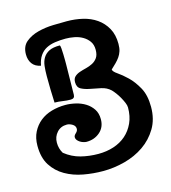

<svg xmlns="http://www.w3.org/2000/svg" viewBox="-106 -775 777 873"><g transform="rotate(-15 283.0 -338.5)"><path d="M288 -689Q327 -689 363 -680.5Q399 -672 427 -652.5Q455 -633 472 -602.5Q489 -572 489 -529Q489 -509 484.5 -495Q480 -481 472 -469.5Q464 -458 453 -447Q442 -436 429 -424Q430 -414 450 -400.5Q470 -387 494 -364Q518 -341 538 -305Q558 -269 558 -214Q558 -156 532.5 -113.5Q507 -71 466.5 -43Q426 -15 375 -1.5Q324 12 273 12Q226 12 180 3.5Q134 -5 96.5 -26.5Q59 -48 36 -84Q13 -120 13 -176Q13 -213 27 -240.5Q41 -268 64 -286.5Q87 -305 118 -314Q149 -323 183 -323Q207 -323 232 -317Q257 -311 277 -298.5Q297 -286 310 -266.5Q323 -247 323 -219Q323 -181 297 -158.5Q271 -136 234 -136Q228 -136 219.5 -138.5Q211 -141 204 -145.5Q197 -150 192 -156Q187 -162 187 -170Q187 -178 196.5 -186.5Q206 -195 206 -205Q206 -219 192.5 -227Q179 -235 167 -235Q138 -235 120 -215Q102 -195 102 -167Q102 -139 116 -116Q150 -89 189.5 -79Q229 -69 272 -69Q311 -69 344.5 -80Q378 -91 402.5 -112.5Q427 -134 441.5 -165.5Q456 -197 456 -238Q456 -248 450.5 -261Q445 -274 437.5 -287.5Q430 -301 421 -313Q412 -325 405 -332Q387 -349 361 -354.5Q335 -360 311 -364.5Q287 -369 270 -378Q253 -387 253 -411Q253 -428 262.5 -437Q272 -446 286.5 -451Q301 -456 317.5 -460Q334 -464 348.5 -471.5Q363 -479 372.5 -492.5Q382 -506 382 -530Q382 -554 370.5 -570Q359 -586 341.5 -596Q324 -606 303 -610Q282 -614 262 -614Q236 -614 212.5 -610.5Q189 -607 171 -597.5Q153 -588 140.5 -570Q128 -552 123 -524Q96 -529 83 -547Q70 -565 70 -591Q70 -629 94 -649Q118 -669 152.5 -678Q187 -687 224.5 -688Q262 -689 288 -689ZM229 -591Q232 -589 233 -576Q234 -563 234.5 -548Q235 -533 235 -519.5Q235 -506 235 -502Q235 -466 234 -430Q233 -394 233 -358Q233 -340 214 -340Q195 -340 176.5 -343Q158 -346 139 -346Q136 -409 136 -471Q136 -497 138.5 -519Q141 -541 151 -557Q161 -573 179 -582Q197 -591 229 -591Z"/></g></svg>

Font: Gloria
Style: Regular
Weight: 400
Designer: Peter Wiegel
Foundry: Peter Wiegel
Version: Version 1.000